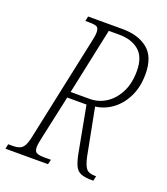

<svg xmlns="http://www.w3.org/2000/svg" viewBox="-154 -806 780 899"><g transform="rotate(20 236.0 -357.0)"><path d="M-22 0 -17 -24H4Q27 -24 41 -30Q55 -36 63.5 -53.5Q72 -71 79 -108L185 -606Q189 -623 191 -635.5Q193 -648 193 -657Q193 -678 183 -684Q173 -690 145 -690H125L130 -714H302Q380 -714 427.5 -676Q475 -638 475 -552Q475 -489 452 -441Q429 -393 390.5 -364Q352 -335 305 -329L350 -96Q359 -55 371.5 -39.5Q384 -24 414 -24H421L416 0H408Q373 0 353.5 -8Q334 -16 324.5 -36Q315 -56 308 -89L264 -324H168L121 -108Q113 -73 113 -57Q113 -36 125 -30Q137 -24 161 -24H196L190 0ZM269 -354Q314 -354 351 -378.5Q388 -403 410 -447Q432 -491 432 -551Q432 -622 394.5 -653Q357 -684 296 -684H244L174 -354Z"/></g></svg>

Font: Noto Serif ExtraCondensed ExtraLight
Style: Italic
Weight: 200
Width: 2
Italic angle: -12°
Designer: Monotype Design Team
Foundry: Monotype Imaging Inc.
Version: Version 2.014; ttfautohint (v1.8.4.7-5d5b)